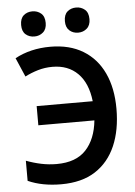

<svg xmlns="http://www.w3.org/2000/svg" viewBox="-61 -970 723 1027"><g transform="rotate(-5 300.0 -456.5)"><path d="M226 11Q124 11 48 -23V-131Q88 -116 128.5 -107.5Q169 -99 211 -99Q315 -99 368.5 -156.5Q422 -214 432 -314H131V-417H432Q421 -515 369 -567Q317 -619 233 -619Q192 -619 155 -608Q118 -597 85 -580L41 -682Q124 -727 231 -727Q334 -727 406.5 -683Q479 -639 517 -558Q555 -477 555 -366Q555 -252 518.5 -167.5Q482 -83 409.5 -36Q337 11 226 11ZM387 -789Q359 -789 340 -806Q321 -823 321 -856Q321 -891 340 -907.5Q359 -924 387 -924Q414 -924 433.5 -907.5Q453 -891 453 -856Q453 -823 433.5 -806Q414 -789 387 -789ZM152 -789Q124 -789 105 -805.5Q86 -822 86 -856Q86 -891 105 -907.5Q124 -924 152 -924Q179 -924 198.5 -907.5Q218 -891 218 -856Q218 -823 198.5 -806Q179 -789 152 -789Z"/></g></svg>

Font: Noto Sans Mono SemiBold
Style: Regular
Weight: 600
Designer: Monotype Design Team
Foundry: Monotype Imaging Inc.
Version: Version 2.014; ttfautohint (v1.8.4.7-5d5b)